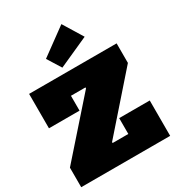

<svg xmlns="http://www.w3.org/2000/svg" viewBox="-248 -1240 1271 1387"><g transform="rotate(-30 387.0 -546.0)"><path d="M16 -163 403 -601V-634L757 -609L372 -171V-135ZM757 -772V-609H282V-485H27V-772ZM503 -295H758V0H16V-163H503ZM481 -1092 581 -929 330 -816 259 -930Z"/></g></svg>

Font: Hepta Slab Black
Style: Regular
Weight: 900
Designer: Michael LaGattuta
Foundry: Michael LaGattuta
Version: Version 1.102